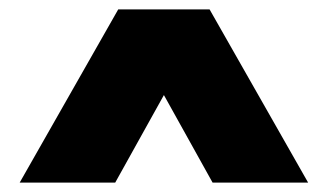

<svg xmlns="http://www.w3.org/2000/svg" viewBox="-20 -760 700 410"><path d="M22 -370 232.5 -740H427.5L638 -370H434L330 -557L226 -370Z"/></svg>

Font: Encode Sans Black
Style: Regular
Weight: 900
Designer: Multiple Designers
Foundry: Impallari Type
Version: Version 3.002; ttfautohint (v1.8.3) -l 8 -r 50 -G 200 -x 14 